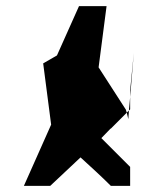

<svg xmlns="http://www.w3.org/2000/svg" viewBox="-20 -795 497 627"><path d="M58 -188H144L243 -281C277 -250 311 -219 342 -188H405V-250L311 -344L341 -375H342L394 -427L391 -437L302 -575L328 -775H238L166 -614L121 -588L147 -388ZM394 -427 401 -434 399 -406ZM405 -438V-478L401 -434ZM405 -478V-500L417 -622Z"/></svg>

Font: bitstorm
Style: ultext
Weight: 400
Version: Version 0.2